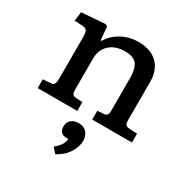

<svg xmlns="http://www.w3.org/2000/svg" viewBox="-183 -691 1103 1134"><g transform="rotate(30 368.5 -123.5)"><path d="M60 0V-60L114 -64Q128 -64 135 -73.5Q142 -83 142 -112V-394Q142 -426 135 -437.5Q128 -449 105 -451L50 -454L58 -516L219 -528L233 -520L241 -430H247Q276 -478 327.5 -506Q379 -534 439 -534Q525 -534 571 -489Q617 -444 617 -363V-104Q617 -84 622.5 -74Q628 -64 651 -63L703 -60V0H432V-60L472 -63Q489 -64 496 -72Q503 -80 503 -104V-325Q503 -385 481.5 -415.5Q460 -446 399 -446Q334 -446 295 -410.5Q256 -375 256 -313V-108Q256 -84 261 -74.5Q266 -65 283 -63L330 -60V0ZM345 287 315 252Q343 229 354.5 209Q366 189 367 170H356Q328 170 316.5 156Q305 142 305 120Q305 90 324 74Q343 58 375 58Q411 58 430 80.5Q449 103 449 136Q449 175 423 217Q397 259 345 287Z"/></g></svg>

Font: Literata 7pt Medium
Style: Regular
Weight: 500
Designer: Latin by Veronika Burian and Jose Scaglione. Greek by Irene Vlachou. Cyrillic by Vera Evstafieva.
Foundry: TypeTogether
Version: Version 3.002